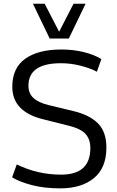

<svg xmlns="http://www.w3.org/2000/svg" viewBox="-20 -1014 639 1045"><path d="M159.2 -993.7H223.1L301.8 -841.3L380.4 -993.7H445.8L354.5 -804.2H250.5ZM71.3 -119.1Q184.1 -63.5 313 -63.5Q471.7 -63.5 471.7 -208Q471.7 -254.9 446.5 -283.9Q421.4 -313 355 -329.6L211.4 -365.7Q46.9 -407.2 46.9 -541.5Q46.9 -644.5 117.7 -694.6Q188.5 -744.6 313.5 -744.6Q378.9 -744.6 436 -730.5Q493.2 -716.3 531.7 -692.4L507.3 -623.5Q474.6 -641.6 420.7 -655.8Q366.7 -669.9 311.5 -669.9Q134.8 -669.9 134.8 -547.4Q134.8 -505.9 161.9 -480.7Q189 -455.6 243.2 -442.4L380.4 -409.2Q468.3 -388.2 513.7 -342Q559.1 -295.9 559.1 -210.9Q559.1 -100.6 491.5 -44.7Q423.8 11.2 307.6 11.2Q220.7 11.2 153.1 -6.6Q85.4 -24.4 45.9 -48.8Z"/></svg>

Font: Oxygen
Style: Regular
Weight: 400
Designer: Vernon Adams
Foundry: Vernon Adams
Version: Version Release 0.2.3 webfont; ttfautohint (v0.93.3-1d66) -l